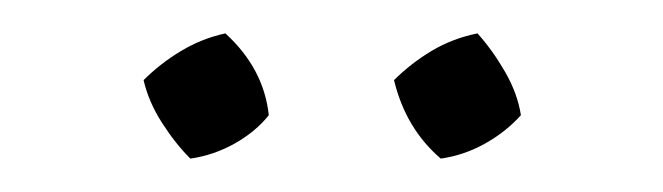

<svg xmlns="http://www.w3.org/2000/svg" viewBox="-20 -697 397 115"><path d="M115 -677Q138 -656 141 -628Q133 -618 120.5 -611Q108 -604 94 -602Q85 -611 77 -623.5Q69 -636 66 -649Q76 -659 88.5 -666.5Q101 -674 115 -677ZM266 -677Q275 -667 282.5 -654Q290 -641 292 -628Q283 -618 270.5 -611Q258 -604 244 -602Q223 -620 216 -649Q226 -659 238.5 -666.5Q251 -674 266 -677Z"/></svg>

Font: Piazzolla SC ExtraLight
Style: Regular
Weight: 200
Designer: Juan Pablo del Peral
Foundry: Huerta Tipografica
Version: Version 1.330